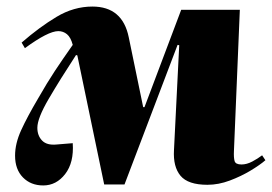

<svg xmlns="http://www.w3.org/2000/svg" viewBox="-20 -550 830 586"><path d="M360 13H298L216 -381L212 -382Q163 -307 128.5 -248Q94 -189 94 -160Q94 -136 108.5 -121Q123 -106 153 -109L202 -113Q206 -54 179 -19Q152 16 112 16Q74 16 50 -8.5Q26 -33 26 -75Q26 -112 44.5 -152.5Q63 -193 96 -249Q124 -298 147.5 -333.5Q171 -369 202 -413Q196 -436 184.5 -445.5Q173 -455 158 -455Q127 -455 56 -403L46 -420Q100 -467 152.5 -498.5Q205 -530 262 -530Q354 -530 373 -436L417 -223H421L533 -520H712L694 -89Q693 -69 696 -58.5Q699 -48 717 -48Q733 -48 750 -57Q767 -66 780 -76L790 -61Q774 -47 745 -29.5Q716 -12 681.5 1Q647 14 613 14Q554 14 531 -13.5Q508 -41 511 -92L527 -412L522 -413Z"/></svg>

Font: Literata 72pt ExtraBold
Style: Italic
Weight: 800
Italic angle: -2°
Designer: Latin by Veronika Burian and Jose Scaglione. Greek by Irene Vlachou. Cyrillic by Vera Evstafieva
Foundry: TypeTogether
Version: Version 3.002